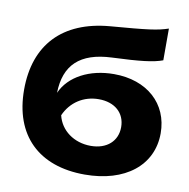

<svg xmlns="http://www.w3.org/2000/svg" viewBox="-88 -886 975 989"><g transform="rotate(10 399.5 -392.0)"><path d="M419 16C630 16 768 -93 768 -261C768 -416 652 -520 479 -520C352 -520 246 -465 206 -374C209 -519 286 -595 453 -602C600 -608 668 -616 716 -634V-800C659 -781 614 -775 414 -759C171 -738 36 -597 36 -361C36 -123 177 16 419 16ZM424 -135C336 -135 265 -187 247 -264C279 -336 345 -379 424 -379C508 -379 562 -331 562 -257C562 -184 508 -135 424 -135Z"/></g></svg>

Font: Bounded
Style: Bold
Weight: 700
Designer: Vlad Churkin
Version: Version 3.0